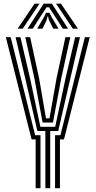

<svg xmlns="http://www.w3.org/2000/svg" viewBox="-20 -997 506 1017"><path d="M220.3 0V-303.2H177.9L113.9 -581.2L62.5 -800H88.3L139.4 -581.2L193.9 -325.5H272.4L326.9 -581.2L378 -800H403.7L352.5 -581.2L288.4 -303.2H246V0ZM168.8 0V-258.6H147.4L11 -800H36.7L166.1 -280.9H194.5V0ZM271.7 0V-280.9H300.2L429.5 -800H455.3L318.9 -258.6H297.5V0ZM205.7 -347.8 162.3 -581.2 114 -800H139.8L187.3 -581.2L223.6 -370.1H242.2L279.3 -581.2L326.5 -800H352.3L304.2 -581.2L260.5 -347.8ZM73.3 -845 163.1 -977.4H189.2L100.3 -845ZM125.6 -845 211.3 -977.4H254.9L340.6 -845H312.9L260.8 -926.3L239.3 -958.6H226.9L205.4 -926.1L153.3 -845ZM177 -845 212.1 -905 224.3 -929.1H242L254.4 -905L290 -845H262.2L239.1 -891L234.9 -909.3H231.3L227.3 -891L204.8 -845ZM365.9 -845 277 -977.4H303.1L392.9 -845Z"/></svg>

Font: Big Shoulders Inline Text SC Thin
Style: Regular
Weight: 100
Designer: Patric King
Foundry: XO Type Co
Version: Version 2.002